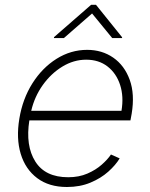

<svg xmlns="http://www.w3.org/2000/svg" viewBox="-20 -759 619 791"><path d="M255.7 11.4Q181.8 11.4 133.2 -25.2Q84.5 -61.8 65.3 -125.4Q46.2 -188.9 59.7 -270.2Q73.2 -351.9 113.6 -415.8Q154.1 -479.8 212.9 -516.7Q271.7 -553.6 339.1 -553.6Q400.2 -553.6 446.6 -521.5Q492.9 -489.3 514.4 -430.2Q535.9 -371.1 522.4 -290.1L517.4 -263.1H100.9Q84.5 -158.7 125.4 -93.7Q166.2 -28.8 261 -28.8Q305.4 -28.8 340 -43.9Q374.6 -58.9 399.1 -80.6Q423.7 -102.3 437.1 -122.5L473 -106.5Q456.7 -79.2 426.1 -51.8Q395.6 -24.5 352.6 -6.6Q309.7 11.4 255.7 11.4ZM108.7 -302.6H480.5Q490.4 -361.5 474.8 -409.3Q459.2 -457 423.1 -485.1Q387.1 -513.1 334.9 -513.1Q283.7 -513.1 237 -484.7Q190.3 -456.3 156.2 -408.6Q122.2 -360.8 108.7 -302.6ZM243.4 -602.3 359.3 -703.5 442.2 -602.3H483.1L482.8 -605.8L375.4 -739.3H355.5L202.3 -605.8L202.5 -602.3Z"/></svg>

Font: Inter UI Extra Light
Style: Italic
Weight: 200
Italic angle: -9.39999°
Designer: Rasmus Andersson
Foundry: rsms
Version: 3.2;8d6f07862